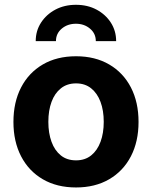

<svg xmlns="http://www.w3.org/2000/svg" viewBox="-20 -786 646 816"><path d="M303.2 10.7Q221.7 10.7 161.9 -24.2Q102.1 -59.1 69.6 -121.8Q37.1 -184.6 37.1 -267.6Q37.1 -351.6 69.6 -414.3Q102.1 -477.1 161.9 -512Q221.7 -546.9 303.2 -546.9Q384.3 -546.9 444.1 -512Q503.9 -477.1 536.4 -414.3Q568.8 -351.6 568.8 -267.6Q568.8 -184.6 536.4 -121.8Q503.9 -59.1 444.1 -24.2Q384.3 10.7 303.2 10.7ZM303.2 -104.5Q341.3 -104.5 367.4 -125.5Q393.6 -146.5 407.2 -183.3Q420.9 -220.2 420.9 -268.1Q420.9 -316.4 407.2 -353Q393.6 -389.6 367.4 -410.6Q341.3 -431.6 303.2 -431.6Q265.1 -431.6 238.8 -410.6Q212.4 -389.6 199 -353Q185.5 -316.4 185.5 -268.1Q185.5 -220.2 199 -183.3Q212.4 -146.5 238.5 -125.5Q264.6 -104.5 303.2 -104.5ZM302.7 -765.6Q352.1 -765.6 390.4 -745.1Q428.7 -724.6 451.2 -689.7Q473.6 -654.8 473.6 -611.3H387.2Q387.2 -643.6 362.5 -664.3Q337.9 -685.1 302.7 -685.1Q267.1 -685.1 242.4 -664.3Q217.8 -643.6 217.8 -611.3H131.8Q131.8 -654.8 154.3 -689.7Q176.8 -724.6 215.3 -745.1Q253.9 -765.6 302.7 -765.6Z"/></svg>

Font: Inter 18pt
Style: Bold
Weight: 700
Designer: Rasmus Andersson
Foundry: rsms
Version: Version 4.001;git-66647c0bb